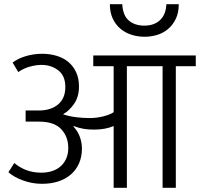

<svg xmlns="http://www.w3.org/2000/svg" viewBox="-20 -894 952 914"><path d="M831 -874Q831 -833 816.5 -803.5Q802 -774 779 -755Q756 -736 727 -727.5Q698 -719 669 -719Q636 -719 606 -728.5Q576 -738 553 -757.5Q530 -777 516.5 -806Q503 -835 503 -874H562Q565 -820 593.5 -796Q622 -772 667 -772Q714 -772 742 -798.5Q770 -825 772 -874ZM40 -596Q64 -615 102 -626.5Q140 -638 181 -638Q218 -638 250.5 -628Q283 -618 306 -598.5Q329 -579 342.5 -550Q356 -521 356 -482Q356 -433 332.5 -399.5Q309 -366 280 -350Q309 -340 342.5 -336Q376 -332 407 -332Q441 -332 473.5 -340.5Q506 -349 521 -360V-579H424V-630H912V-579H817V0H754V-579H584V0H521V-294Q482 -277 427 -277Q402 -277 379.5 -280.5Q357 -284 330 -294L329 -292Q349 -272 359.5 -244Q370 -216 370 -187Q370 -148 356.5 -117Q343 -86 318 -64Q293 -42 258 -30.5Q223 -19 180 -19Q133 -19 89.5 -35Q46 -51 20 -74L48 -118Q74 -96 106 -84Q138 -72 177 -72Q203 -72 226 -79Q249 -86 266.5 -100.5Q284 -115 294.5 -137.5Q305 -160 305 -190Q305 -243 271.5 -279Q238 -315 166 -315H102V-368H160Q220 -367 255.5 -396Q291 -425 291 -480Q291 -533 257.5 -559Q224 -585 178 -585Q152 -585 122.5 -577Q93 -569 67 -551Z"/></svg>

Font: Mukta Light
Style: Regular
Weight: 300
Designer: Girish Dalvi and Yashodeep Gholap
Foundry: Ek Type
Version: Version 2.538;PS 1.002;hotconv 16.6.51;makeotf.lib2.5.65220;